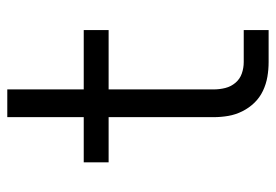

<svg xmlns="http://www.w3.org/2000/svg" viewBox="-138 -638 775 540"><g transform="rotate(-90 250.0 -367.5)"><path d="M346 0Q325 0 304.5 -3.5Q284 -7 265 -16Q246 -25 231.5 -40Q217 -55 207.5 -74Q198 -93 194.5 -113.5Q191 -134 191 -155V-450H64V-520H191V-735H269V-520H436V-450H269V-155Q269 -138 273 -122Q277 -106 287.5 -93.5Q298 -81 313.5 -75.5Q329 -70 346 -70H436V0Z"/></g></svg>

Font: Iosevka Term SS14
Style: Regular
Weight: 400
Monospace: yes
Designer: Belleve Invis
Foundry: Belleve Invis
Version: Version 24.1.1; ttfautohint (v1.8.4)